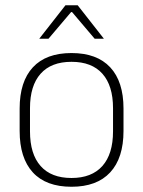

<svg xmlns="http://www.w3.org/2000/svg" viewBox="-20 -701 546 733"><path d="M253 12Q155.5 12 105.2 -43Q55 -98 55 -201V-286.5Q55 -389.5 105.5 -444Q156 -498.5 253 -498.5Q350 -498.5 400.8 -444Q451.5 -389.5 451.5 -286.5V-201Q451.5 -98 400.8 -43Q350 12 253 12ZM253 -21.5Q330 -21.5 370.8 -67.2Q411.5 -113 411.5 -199.5V-288Q411.5 -374 371 -419.5Q330.5 -465 253 -465Q175.5 -465 135 -419.5Q94.5 -374 94.5 -288V-199.5Q94.5 -113 135 -67.2Q175.5 -21.5 253 -21.5ZM230 -681H276.5L376 -554V-553H341.5L255 -655H251.5L165 -553H130.5V-554Z"/></svg>

Font: Anek Tamil ExtraLight
Style: Regular
Weight: 250
Version: Version 1.003